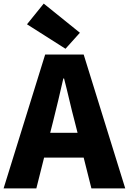

<svg xmlns="http://www.w3.org/2000/svg" viewBox="-28 -1047 716 1067"><path d="M416 -865 215 -1027 122 -912 336 -776ZM251 -309 267 -372C286 -446 306 -533 324 -611H328C348 -535 367 -446 387 -372L403 -309ZM480 0H668L437 -744H223L-8 0H174L217 -171H437Z"/></svg>

Font: Noto Sans CJK JP Black
Style: Regular
Weight: 900
Designer: Ryoko NISHIZUKA (kana & ideographs); Paul D. Hunt (Latin, Greek & Cyrillic); Wenlong ZHANG (bopomofo); Sandoll Communica
Foundry: Adobe Systems Incorporated
Version: Version 1.004;PS 1.004;hotconv 1.0.82;makeotf.lib2.5.63406